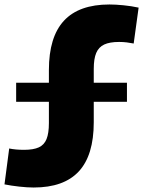

<svg xmlns="http://www.w3.org/2000/svg" viewBox="-22 -731 638 856"><path d="M128 105Q100 105 64 101Q28 97 -2 91L19 -69Q33 -66 50 -64.5Q67 -63 85 -63Q127 -63 151 -74Q175 -85 185.5 -111Q196 -137 196 -182V-419Q196 -566 263 -638.5Q330 -711 466 -711Q493 -711 528.5 -707.5Q564 -704 596 -697L574 -537Q559 -540 543 -542Q527 -544 509 -544Q467 -544 442.5 -532.5Q418 -521 407 -495Q396 -469 396 -424V-186Q396 -39 329.5 33Q263 105 128 105ZM50 -362H544V-277H50Z"/></svg>

Font: Pathway Extreme 28pt ExtraBold
Style: Regular
Weight: 800
Designer: Eduardo Rodriguez Tunni
Foundry: Eduardo Rodriguez Tunni
Version: Version 1.001;gftools[0.9.26]